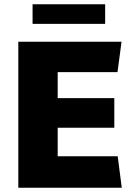

<svg xmlns="http://www.w3.org/2000/svg" viewBox="-20 -882 640 902"><path d="M66 0V-686H551L532 -543H251V-421H517V-282H251V-148H533L552 0ZM133 -770V-862H474V-770Z"/></svg>

Font: Chivo Mono Medium ExtraBold
Style: Regular
Weight: 800
Monospace: yes
Version: Version 1.008